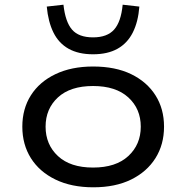

<svg xmlns="http://www.w3.org/2000/svg" viewBox="-20 -788 793 817"><path d="M377 9Q284 9 216 -24Q148 -57 111.5 -115Q75 -173 75 -249Q75 -325 111.5 -382.5Q148 -440 216 -472.5Q284 -505 376 -505Q471 -505 538 -472.5Q605 -440 641.5 -382.5Q678 -325 678 -249Q678 -173 641.5 -115Q605 -57 538 -24Q471 9 377 9ZM376 -75Q473 -75 526 -124Q579 -173 579 -249Q579 -325 526 -373.5Q473 -422 376 -422Q279 -422 226.5 -373.5Q174 -325 174 -249Q174 -173 226.5 -124Q279 -75 376 -75ZM376 -557Q314 -557 272 -580.5Q230 -604 207.5 -649.5Q185 -695 179 -760L250 -768Q258 -695 286.5 -662Q315 -629 376 -629Q436 -629 465.5 -662Q495 -695 502 -768L573 -760Q568 -695 545 -649.5Q522 -604 480 -580.5Q438 -557 376 -557Z"/></svg>

Font: Nunito Sans 7pt Expanded
Style: Regular
Weight: 400
Width: 7
Designer: Vernon Adams
Foundry: Vernon Adams
Version: Version 3.101;gftools[0.9.27]